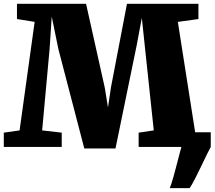

<svg xmlns="http://www.w3.org/2000/svg" viewBox="-28 -763 1115 997"><path d="M-8.3 -74.2 73.7 -85.9 151.9 -649.4 60.1 -664.1V-743.2H418.9L516.1 -307.6L532.7 -205.1L547.9 -307.6L631.3 -743.2H1002.4V-664.1L895.5 -649.4L985.4 -76.2H1066.4V0Q1058.6 13.7 1049.3 33Q1040 52.2 1029.8 73.2Q1019.5 94.2 1009 116Q998.5 137.7 988.8 157Q979 176.3 970.7 191.2Q962.4 206.1 956.5 213.9H853.5Q856.9 206.1 862.1 190.4Q867.2 174.8 872.8 154.8Q878.4 134.8 884.3 112.1Q890.1 89.4 895.8 68.4Q901.4 47.4 906 29.3Q910.6 11.2 914.1 0H691.9V-74.2L770.5 -85.9L725.6 -507.8L708.5 -669.9L681.6 -526.9L571.8 7.8H409.7L274.9 -509.3L240.7 -676.8L229.5 -508.3L190.9 -85.9L292.5 -74.2V0H-8.3Z"/></svg>

Font: Merriweather UltraBold
Style: Regular
Weight: 900
Designer: Eben Sorkin ( sorkintype@gmail.com )
Foundry: Eben Sorkin
Version: Version 1.570; ttfautohint (v1.3) -l 8 -r 32 -G 0 -x 0 -H 60